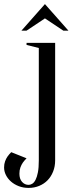

<svg xmlns="http://www.w3.org/2000/svg" viewBox="-80 -670 360 940"><path d="M-60 150Q-60 133 -55 119.5Q-50 106 -43 96Q-35 85 -25 75L50 105Q40 115 32 126Q25 136 20 149.5Q15 163 15 180Q15 206 28 220.5Q41 235 60 235Q69 235 78 229.5Q87 224 94 210.5Q101 197 105.5 174Q110 151 110 115V-435L50 -450V-460H190V115Q190 145 180 170Q170 195 153 212.5Q136 230 112 240Q88 250 60 250Q34 250 12 241.5Q-10 233 -26 219Q-42 205 -51 187Q-60 169 -60 150ZM50 -520H25L140 -650L255 -520H230L140 -580Z"/></svg>

Font: Oranienbaum
Style: Regular
Weight: 400
Designer: Oleg Pospelov and Jovanny Lemonad
Foundry: Oleg Pospelov and jovanny Lemonad
Version: Version 1.001; ttfautohint (v0.91) -l 8 -r 50 -G 200 -x 0 -w